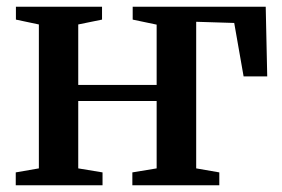

<svg xmlns="http://www.w3.org/2000/svg" viewBox="-20 -553 842 573"><path d="M27 0V-38.5L96 -50.5V-480L27.5 -494.5V-533H284.5V-494.5L213.5 -480V-299.5H447.5V-479.5L376 -494.5V-533H773L777.5 -325H707L679 -484.5L565.5 -488V-50.5L634.5 -38.5V0H375V-38.5L447.5 -50.5V-251.5H213.5V-50.5L286 -38.5V0Z"/></svg>

Font: Merriweather 72pt SemiBold
Style: Regular
Weight: 600
Version: Version 2.100